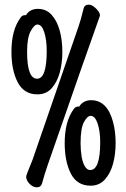

<svg xmlns="http://www.w3.org/2000/svg" viewBox="-20 -765 540 822"><path d="M366 -37Q409 -37 409 -156Q409 -203 398 -236Q387 -269 368 -269Q354 -269 339.5 -242.5Q325 -216 325 -152Q325 -121 329.5 -94.5Q334 -68 343.5 -52.5Q353 -37 366 -37ZM139 -428Q180 -428 180 -547Q180 -594 169.5 -627Q159 -660 140 -660Q127 -660 111.5 -632Q96 -604 96 -543Q96 -428 139 -428ZM140 -361Q83 -361 56 -412.5Q29 -464 29 -543Q29 -636 67 -688Q74 -700 86 -700Q93 -700 93 -702V-703Q110 -727 142 -727Q178 -727 201 -701.5Q224 -676 235.5 -634.5Q247 -593 247 -543Q247 -496 236 -455Q225 -414 201.5 -387.5Q178 -361 140 -361ZM138 37Q121 37 106.5 22Q92 7 92 -9Q92 -15 119 -80L316 -651Q326 -679 338 -729Q342 -745 359 -745Q371 -745 382 -736.5Q393 -728 400.5 -718Q408 -708 408 -698Q361 -568 183 -55Q171 -20 160 20Q155 37 138 37ZM368 30Q310 30 283.5 -21.5Q257 -73 257 -152Q257 -245 295 -297Q303 -309 315 -309Q322 -309 322 -311L321 -312Q339 -336 370 -336Q439 -336 464 -243Q475 -202 475 -152Q475 -105 464 -64Q453 -23 429 3.5Q405 30 368 30Z"/></svg>

Font: LXGW WenKai Mono
Style: Bold
Weight: 700
Designer: Fontworks Inc.
Version: Version 1.250;January 17, 2023